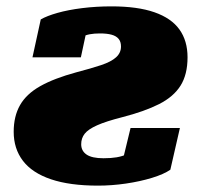

<svg xmlns="http://www.w3.org/2000/svg" viewBox="-20 -572 629 603"><path d="M235 -119Q235 -138 246 -152Q257 -166 285 -178.5Q313 -191 364 -204Q434 -222 479.5 -245Q525 -268 547 -303Q569 -338 569 -392Q569 -444 543.5 -479.5Q518 -515 465 -533.5Q412 -552 330 -552Q282 -552 238 -546.5Q194 -541 160.5 -531.5Q127 -522 108 -511L82 -392H234L255 -490Q246 -489 236.5 -483Q227 -477 220.5 -466Q214 -455 213 -440Q225 -450 237 -456Q249 -462 262.5 -464.5Q276 -467 294 -467Q316 -467 330.5 -463Q345 -459 352.5 -450Q360 -441 360 -426Q360 -406 344.5 -392Q329 -378 297.5 -367.5Q266 -357 220 -345Q150 -326 106.5 -301.5Q63 -277 43 -242Q23 -207 23 -158Q23 -105 52 -67Q81 -29 140 -9Q199 11 288 11Q331 11 375.5 4.5Q420 -2 457.5 -13.5Q495 -25 515 -39L545 -170H390L359 -42Q387 -58 399 -67.5Q411 -77 413 -85.5Q415 -94 413 -107Q395 -95 379.5 -88Q364 -81 346.5 -78Q329 -75 305 -75Q269 -75 252 -86.5Q235 -98 235 -119Z"/></svg>

Font: Roboto Serif Black
Style: Italic
Weight: 900
Italic angle: -10°
Version: Version 1.008